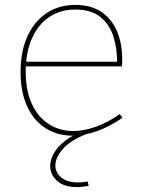

<svg xmlns="http://www.w3.org/2000/svg" viewBox="-20 -548 586 784"><path d="M276 6Q215 6 167 -24Q119 -54 91.5 -112.5Q64 -171 64 -254Q64 -337 91.5 -398.5Q119 -460 169.5 -494Q220 -528 288 -528Q351 -528 393.5 -499.5Q436 -471 457.5 -421Q479 -371 479 -305Q479 -300 479 -294Q479 -288 478 -277H73V-296H467L458 -290Q459 -349 443 -399Q427 -449 389.5 -479Q352 -509 288 -509Q225 -509 179.5 -477.5Q134 -446 109.5 -389Q85 -332 85 -256Q85 -178 110 -124Q135 -70 179 -41.5Q223 -13 279 -13Q322 -13 370.5 -30Q419 -47 469 -82L480 -67Q426 -30 374.5 -12Q323 6 276 6ZM295 216Q241 216 213 190.5Q185 165 185 130Q185 104 200.5 77Q216 50 247 26Q278 2 324 -14L331 0Q268 25 237 60Q206 95 206 128Q206 156 230 176.5Q254 197 300 197Q309 197 318.5 196Q328 195 338 193L342 211Q329 213 317.5 214.5Q306 216 295 216Z"/></svg>

Font: Bitter Thin Thin
Style: Regular
Weight: 250
Version: Version 2.002